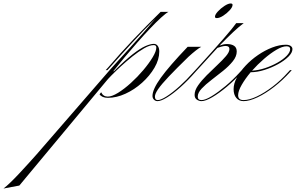

<svg xmlns="http://www.w3.org/2000/svg" viewBox="-607 -572 1700 1103"><path d="M-26 -42Q-14 -17 12 -17Q36 -17 71.5 -39Q107 -61 145 -95.5Q183 -130 216 -169Q249 -208 270 -243Q291 -278 291 -299Q291 -313 276 -313Q253 -313 221 -294.5Q189 -276 154 -248Q119 -220 87 -190.5Q55 -161 33 -138.5Q11 -116 5 -108L-496 494L-587 511Q-571 499 -547 476Q-523 453 -496 424Q-469 395 -442.5 366Q-416 337 -395 313Q-374 289 -363 276L23 -169Q37 -185 68 -219Q99 -253 138.5 -296.5Q178 -340 217 -384.5Q256 -429 286 -465Q220 -400 154.5 -329Q89 -258 22 -182L10 -169H0L12 -182Q84 -266 160 -346Q236 -426 316 -504H361Q346 -496 318 -470.5Q290 -445 255 -408Q220 -371 182.5 -328.5Q145 -286 109 -243Q73 -200 44 -163H48Q112 -227 156 -261Q200 -295 229 -307.5Q258 -320 277 -320Q291 -320 299.5 -308Q308 -296 308 -276Q308 -230 280.5 -183Q253 -136 209 -96.5Q165 -57 113.5 -33.5Q62 -10 13 -10Q-21 -10 -35 -30Z M298 9Q286 9 277.5 0.5Q269 -8 269 -21Q269 -59 317 -125.5Q365 -192 471 -303H549Q536 -296 517.5 -281.5Q499 -267 476 -246Q405 -177 362.5 -132Q320 -87 301.5 -60Q283 -33 283 -17Q283 3 299 3Q317 3 350.5 -18.5Q384 -40 424.5 -76.5Q465 -113 503 -156L515 -169H525L516 -159Q473 -110 430.5 -72Q388 -34 353 -12.5Q318 9 298 9ZM718 -552Q729 -552 729 -544Q729 -531 712.5 -513Q696 -495 675 -481.5Q654 -468 638 -468Q628 -468 628 -476Q628 -488 644.5 -506Q661 -524 682.5 -538Q704 -552 718 -552Z M551 3Q572 3 609 -19.5Q646 -42 689 -78Q732 -114 770 -156L782 -169H792L783 -159Q742 -112 696.5 -74Q651 -36 612.5 -13.5Q574 9 550 9Q537 9 524 0.5Q511 -8 511 -27Q511 -53 531 -81.5Q551 -110 581 -140Q611 -170 641 -198Q671 -226 691 -249.5Q711 -273 711 -290Q711 -308 689 -308Q679 -308 666.5 -304.5Q654 -301 642 -297Q598 -250 538 -183L525 -169H515L527 -182Q619 -283 675.5 -348Q732 -413 750 -439H793Q767 -420 733.5 -388.5Q700 -357 654 -310Q665 -314 675 -316.5Q685 -319 697 -319Q722 -319 737.5 -309Q753 -299 753 -276Q753 -248 730.5 -220Q708 -192 674.5 -165Q641 -138 607.5 -112.5Q574 -87 551.5 -63Q529 -39 529 -17Q529 3 551 3Z M792 3Q825 3 869 -18Q913 -39 960 -75Q1007 -111 1047 -156L1059 -169H1069L1060 -159Q1018 -112 968.5 -73.5Q919 -35 872.5 -13Q826 9 792 9Q766 9 750.5 -9.5Q735 -28 735 -60Q735 -92 754 -127Q773 -162 804.5 -195.5Q836 -229 875.5 -256Q915 -283 956.5 -299Q998 -315 1036 -315Q1053 -315 1063 -308Q1073 -301 1073 -290Q1073 -269 1049.5 -246Q1026 -223 989.5 -203Q953 -183 911.5 -170Q870 -157 833 -157Q802 -120 781.5 -84.5Q761 -49 761 -25Q761 3 792 3ZM1039 -306Q1015 -306 981 -286Q947 -266 910 -234Q873 -202 841 -166Q877 -168 915 -180.5Q953 -193 986 -211.5Q1019 -230 1039.5 -251Q1060 -272 1060 -290Q1060 -306 1039 -306Z"/></svg>

Font: Ballet 16pt
Style: Regular
Weight: 400
Designer: Maximiliano R. Sproviero
Foundry: Omnibus-Type
Version: Version 1.100; ttfautohint (v1.8.3)